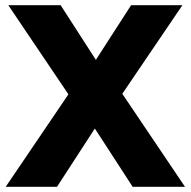

<svg xmlns="http://www.w3.org/2000/svg" viewBox="-20 -721 736 741"><path d="M12 -701 244 -357 2 0H200L346 -225L492 0H694L452 -359L684 -701H486L350 -490L214 -701Z"/></svg>

Font: Geom ExtraBold
Style: Bold
Weight: 800
Version: Version 1.102